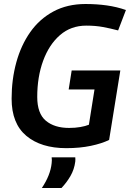

<svg xmlns="http://www.w3.org/2000/svg" viewBox="-20 -730 649 959"><path d="M311 10Q185 10 111.5 -51.5Q38 -113 38 -237Q38 -333 61.5 -418.5Q85 -504 131 -569.5Q177 -635 246.5 -672.5Q316 -710 407 -710Q463 -710 513 -703Q563 -696 609 -680L570 -578Q532 -588 494.5 -595Q457 -602 411 -602Q334 -602 279.5 -554.5Q225 -507 195.5 -426.5Q166 -346 166 -246Q166 -163 209 -127Q252 -91 325 -91Q356 -91 381.5 -95.5Q407 -100 424 -107L452 -283H323L338 -378H581L525 -31Q488 -13 433.5 -1.5Q379 10 311 10ZM238 56H356Q357 66 356 77Q351 116 332 149Q313 182 287 209H189Q232 145 238 85Q240 69 238 56Z"/></svg>

Font: Georama SemiBold
Style: Italic
Weight: 600
Italic angle: -9°
Designer: Jean-Baptiste Levee
Foundry: Production Type
Version: Version 1.000